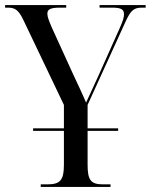

<svg xmlns="http://www.w3.org/2000/svg" viewBox="-24 -734 592 754"><path d="M136 0H410V-10H381C333 -10 320 -26 320 -87V-220H440V-230H320V-322L470 -651C490 -694 502 -704 534 -704H548V-714H367V-704H416C452 -704 463 -697 463 -678C463 -666 459 -652 445 -621L360 -431C343 -394 324 -353 314 -331C298 -369 281 -404 262 -445L179 -627C168 -653 162 -668 162 -680C162 -697 173 -704 212 -704H236V-714H-4V-704H7C35 -704 49 -695 68 -655L227 -322V-230H106V-220H227V-87C227 -26 212 -10 162 -10H136Z"/></svg>

Font: Noto Serif Display Condensed
Style: Regular
Weight: 400
Width: 3
Designer: Monotype Design Team
Foundry: Monotype Imaging Inc.
Version: Version 2.009